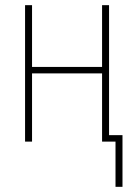

<svg xmlns="http://www.w3.org/2000/svg" viewBox="-20 -548 517 743"><path d="M454 175V-25H402V-528H375V-289H104V-528H77V0H104V-264H375V0H427V175Z"/></svg>

Font: Noto Sans Display SemiCondensed Thin
Style: Regular
Weight: 250
Width: 4
Designer: Monotype Design team
Foundry: Monotype Imaging Inc.
Version: 1.000